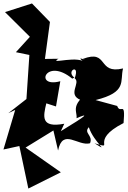

<svg xmlns="http://www.w3.org/2000/svg" viewBox="-51 -816 738 1111"><path d="M209 -475 238 -689 134 -796 -22 -746 122 -603 41 -514 119 -498 102 -243 -3 -161 37 -180 -31 49 61 29 113 275 301 181 97 38 258 -61 285 55C312 -77 400 32 470 13C489 -34 431 -45 463 -80C492 9 591 73 496 13C626 52 458 1 664 -104C676 -241 646 -151 627 -203L502 -237C687 -283 642 -345 661 -420C509 -384 580 -533 428 -475C484 -447 357 -513 449 -447C412 -504 225 -438 287 -476ZM321 -100C183 -74 199 -142 217 -218L273 -200L298 -346C145 -304 213 -488 367 -361L379 -367C327 -406 415 -452 381 -363C419 -336 335 -269 417 -237L554 -338C334 -220 398 -180 392 -132C460 -161 465 -156 301 -57Z"/></svg>

Font: Asimov Silicon
Style: Regular
Weight: 400
Designer: Google
Version: Version 2.000980; 2014